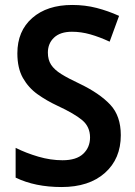

<svg xmlns="http://www.w3.org/2000/svg" viewBox="-20 -744 546 774"><path d="M467 -199Q467 -104 403 -47Q339 10 228 10Q175 10 128.5 0.5Q82 -9 43 -28V-148Q85 -127 134.5 -112.5Q184 -98 232 -98Q288 -98 315.5 -124Q343 -150 343 -190Q343 -233 311.5 -259.5Q280 -286 211 -318Q168 -338 131.5 -364Q95 -390 72.5 -429.5Q50 -469 50 -529Q50 -619 110 -671.5Q170 -724 271 -724Q323 -724 369.5 -712Q416 -700 460 -680L422 -576Q381 -595 344 -605.5Q307 -616 270 -616Q223 -616 198 -592.5Q173 -569 173 -532Q173 -503 186 -483Q199 -463 227 -445.5Q255 -428 302 -406Q381 -368 424 -322.5Q467 -277 467 -199Z"/></svg>

Font: Noto Sans SemiCondensed SemiBold
Style: Regular
Weight: 600
Width: 4
Designer: Monotype Design Team
Foundry: Monotype Imaging Inc.
Version: Version 2.013; ttfautohint (v1.8.4.7-5d5b)